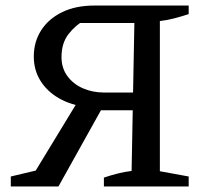

<svg xmlns="http://www.w3.org/2000/svg" viewBox="-20 -673 741 693"><path d="M355 0V-32Q382 -41 406 -47Q430 -53 455 -56L465 -590H250L290 -604Q252 -582 227 -549.5Q202 -517 202 -467Q202 -427 223.5 -398Q245 -369 280 -354Q315 -339 356 -339H513V-275H338L292 -287Q235 -294 192.5 -318.5Q150 -343 126 -381.5Q102 -420 102 -469Q102 -522 128.5 -563.5Q155 -605 204 -629Q253 -653 321 -653H661V-622Q636 -614 610 -607Q584 -600 557 -597V-55L661 -36V0ZM19 0V-36L150 -67L88 -23L273 -327L351 -287L191 0Z"/></svg>

Font: Piazzolla 24pt Medium
Style: Regular
Weight: 500
Designer: Juan Pablo del Peral
Foundry: Huerta Tipografica
Version: Version 2.005